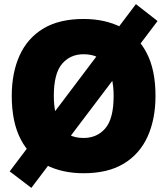

<svg xmlns="http://www.w3.org/2000/svg" viewBox="-20 -830 811 931"><path d="M385 10Q281 10 202.5 -30.5Q124 -71 80.5 -154.5Q37 -238 37 -365Q37 -477 75 -561Q113 -645 190 -691.5Q267 -738 385 -738Q490 -738 568.5 -697.5Q647 -657 690.5 -574.5Q734 -492 734 -365Q734 -253 696 -168.5Q658 -84 581 -37Q504 10 385 10ZM385 -161Q451 -161 491 -208Q531 -255 531 -365Q531 -456 497.5 -511.5Q464 -567 385 -567Q321 -567 281 -520.5Q241 -474 241 -365Q241 -274 274 -217.5Q307 -161 385 -161ZM27 1 639 -810 744 -728 132 81Z"/></svg>

Font: BDO Grotesk Black
Style: Regular
Weight: 900
Designer: Deni Anggara
Foundry: Lokal Container
Version: Version 2.000